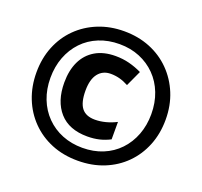

<svg xmlns="http://www.w3.org/2000/svg" viewBox="-126 -869 1078 1024"><g transform="rotate(20 413.0 -357.0)"><path d="M417 -129Q313 -129 258.5 -190.5Q204 -252 204 -358Q204 -427 228 -477.5Q252 -528 299 -556Q346 -584 414 -584Q455 -584 492 -574.5Q529 -565 564 -548L523 -459Q497 -473 472.5 -479.5Q448 -486 422 -486Q377 -486 351 -453Q325 -420 325 -356Q325 -289 349 -258Q373 -227 425 -227Q454 -227 485 -235Q516 -243 545 -258V-159Q516 -144 485 -136.5Q454 -129 417 -129ZM413 10Q331 10 264 -17.5Q197 -45 148 -95Q99 -145 72.5 -212Q46 -279 46 -358Q46 -438 73 -505Q100 -572 149.5 -621Q199 -670 266 -697Q333 -724 412 -724Q492 -724 559 -697Q626 -670 675.5 -620Q725 -570 752.5 -503Q780 -436 780 -356Q780 -276 753 -209Q726 -142 677 -93Q628 -44 561 -17Q494 10 413 10ZM413 -63Q476 -63 528.5 -84.5Q581 -106 619 -146Q657 -186 677.5 -240Q698 -294 698 -357Q698 -422 677 -476Q656 -530 617.5 -569Q579 -608 527 -629.5Q475 -651 412 -651Q349 -651 296 -629.5Q243 -608 205 -568Q167 -528 146.5 -474Q126 -420 126 -356Q126 -292 147 -238Q168 -184 207 -144.5Q246 -105 298.5 -84Q351 -63 413 -63Z"/></g></svg>

Font: Noto Sans Khmer SemiCondensed ExtraBold
Style: Regular
Weight: 800
Width: 4
Designer: Danh Hong and the Monotype Design Team
Foundry: Monotype Imaging Inc.
Version: Version 2.004